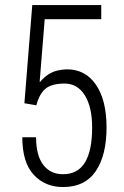

<svg xmlns="http://www.w3.org/2000/svg" viewBox="-20 -731 490 761"><path d="M230.5 -40.5Q345.2 -40.5 345.2 -225.6Q345.2 -306.2 316.4 -353Q287.1 -399.9 235.4 -399.9Q183.6 -399.4 159.7 -378.9Q135.7 -358.4 124 -313.5L76.7 -321.8L107.9 -710.9H381.3V-654.8H157.2L137.2 -406.7L138.7 -406.2Q157.2 -428.7 180.7 -441.4Q204.1 -454.1 241.7 -456.1Q316.4 -458 359.4 -396.5Q402.3 -335 402.3 -225.6Q402.3 -116.2 359.9 -53.2Q317.4 10.3 230.5 10.3Q159.2 10.7 113.8 -38.1Q68.4 -86.9 68.4 -187H123Q123 -114.3 151.9 -77.1Q180.7 -40 230.5 -40.5Z"/></svg>

Font: RobotoCondensed-Light
Style: Light
Weight: 300
Designer: Google
Version: Version 1.200311; 2013